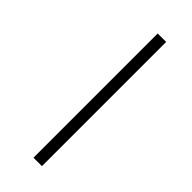

<svg xmlns="http://www.w3.org/2000/svg" viewBox="-314 -807 1093 1093"><g transform="rotate(45 233.0 -260.0)"><path d="M229 240V-760H297V240Z"/></g></svg>

Font: Noto Serif Tamil ExtraCondensed Black
Style: Italic
Weight: 900
Width: 2
Italic angle: -12°
Designer: Indian Type Foundry, Tom Grace, and the Monotype Design Team
Foundry: Monotype Imaging Inc.
Version: Version 2.003; ttfautohint (v1.8.4.7-5d5b)